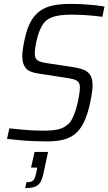

<svg xmlns="http://www.w3.org/2000/svg" viewBox="-20 -716 555 983"><path d="M219 8Q187 8 150.5 6.5Q114 5 79 1.5Q44 -2 16 -5L28 -59Q54 -56 84.5 -53Q115 -50 145 -48.5Q175 -47 197 -47Q226 -47 249.5 -49Q273 -51 292.5 -58Q312 -65 328 -80Q339 -88 349 -107Q359 -126 366.5 -149.5Q374 -173 379 -196.5Q384 -220 386.5 -239Q389 -258 389 -268Q389 -286 381.5 -295.5Q374 -305 356.5 -310Q339 -315 309 -319L173 -340Q127 -347 110.5 -369Q94 -391 94 -428Q94 -446 97.5 -468.5Q101 -491 107 -518Q118 -569 136.5 -603.5Q155 -638 182.5 -658.5Q210 -679 249 -687.5Q288 -696 338 -696Q373 -696 407 -694Q441 -692 469.5 -689Q498 -686 515 -682L504 -630Q485 -633 458 -635.5Q431 -638 402.5 -639.5Q374 -641 349 -641Q316 -641 291 -638Q266 -635 248.5 -628.5Q231 -622 218 -612Q203 -599 191.5 -577.5Q180 -556 173 -530.5Q166 -505 162 -481.5Q158 -458 158 -442Q158 -417 171.5 -407.5Q185 -398 218 -393L345 -374Q378 -369 402.5 -361Q427 -353 440.5 -334Q454 -315 454 -277Q454 -267 452.5 -253.5Q451 -240 448 -223.5Q445 -207 441 -187Q428 -128 409.5 -90Q391 -52 364.5 -30.5Q338 -9 302.5 -0.5Q267 8 219 8ZM109 247 115 217Q132 217 141 213.5Q150 210 155.5 200Q161 190 165 171L171 142H139L157 62H226L205 160Q200 186 193.5 203Q187 220 176.5 229.5Q166 239 150 243Q134 247 109 247Z"/></svg>

Font: Saira SemiCondensed Light
Style: Italic
Weight: 300
Width: 4
Italic angle: -12°
Designer: Hector Gatti with collaboration of the Omnibus-Type team
Foundry: Omnibus-Type
Version: Version 1.101